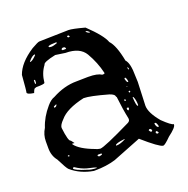

<svg xmlns="http://www.w3.org/2000/svg" viewBox="-103 -630 729 743"><g transform="rotate(-20 261.0 -259.0)"><path d="M133.8 -529.3 254.9 -532.2Q270.5 -532.2 320.3 -518.6Q377 -464.8 387.7 -434.6Q409.2 -412.1 421.9 -345.7Q437.5 -330.1 437.5 -276.4L438.5 -252L434.6 -155.3Q434.6 -126 470.7 -83Q503.9 -50.8 513.7 -50.8V-48.8Q513.7 -37.1 479.5 -11.7Q454.1 13.7 447.3 13.7H446.3Q430.7 11.7 367.2 -43.9Q252 1 251 2Q212.9 13.7 166 13.7H161.1Q108.4 4.9 71.3 -27.3Q64.5 -33.2 43 -76.2Q25.4 -97.7 25.4 -128.9V-157.2Q25.4 -184.6 40 -208Q52.7 -248 84 -284.2Q99.6 -302.7 115.2 -307.6Q166 -335 215.8 -335L259.8 -335.9H265.6Q302.7 -335.9 318.4 -325.2H324.2Q329.1 -325.2 329.1 -329.1Q318.4 -375 293.9 -417Q272.5 -453.1 213.9 -453.1L173.8 -459Q122.1 -448.2 122.1 -437.5Q101.6 -411.1 97.7 -372.1Q95.7 -367.2 62.5 -367.2L56.6 -365.2Q52.7 -365.2 46.9 -348.6Q19.5 -352.5 19.5 -360.4Q21.5 -366.2 26.4 -430.7Q42 -475.6 100.6 -513.7Q127.9 -529.3 133.8 -529.3ZM243.2 -512.7 241.2 -509.8 244.1 -505.9H250L251 -507.8L248 -512.7ZM317.4 -504.9H315.4V-502.9Q323.2 -495.1 329.1 -495.1H330.1V-497.1Q322.3 -504.9 317.4 -504.9ZM161.1 -500V-497.1Q162.1 -494.1 170.9 -494.1Q179.7 -494.1 195.3 -500V-503.9H191.4Q169.9 -503.9 161.1 -500ZM73.2 -468.8V-466.8H74.2Q83 -466.8 100.6 -485.4V-488.3H99.6Q89.8 -488.3 73.2 -468.8ZM209 -475.6 204.1 -471.7 207 -466.8H219.7L222.7 -469.7L216.8 -475.6ZM65.4 -396.5 62.5 -394.5V-379.9H63.5Q67.4 -380.9 67.4 -386.7V-394.5ZM419.9 -318.4H418.9V-316.4Q420.9 -308.6 422.9 -308.6L423.8 -313.5Q421.9 -318.4 419.9 -318.4ZM397.5 -284.2 394.5 -282.2V-279.3Q398.4 -264.6 402.3 -264.6H404.3Q404.3 -277.3 398.4 -284.2ZM111.3 -278.3 100.6 -273.4V-268.6H102.5Q109.4 -268.6 112.3 -276.4V-278.3ZM100.6 -185.5Q107.4 -127 117.2 -127L127 -114.3V-113.3L118.2 -114.3V-111.3Q136.7 -85.9 194.3 -64.5Q201.2 -60.5 213.9 -58.6Q231.4 -58.6 348.6 -116.2Q356.4 -121.1 356.4 -127V-131.8Q347.7 -171.9 341.8 -225.6L339.8 -226.6Q339.8 -237.3 318.4 -244.1Q246.1 -264.6 219.7 -264.6Q145.5 -248 118.2 -214.8Q100.6 -197.3 100.6 -185.5ZM394.5 -249 391.6 -251V-248H394.5ZM398.4 -230.5H392.6V-226.6L395.5 -223.6L398.4 -226.6ZM367.2 -206.1 364.3 -203.1 367.2 -199.2 371.1 -200.2V-203.1L368.2 -206.1ZM402.3 -203.1H399.4V-202.1Q401.4 -165 407.2 -165L409.2 -167V-168.9Q409.2 -189.5 402.3 -203.1ZM364.3 -171.9 363.3 -170.9V-165L366.2 -161.1H367.2L371.1 -165V-170.9L368.2 -171.9ZM447.3 -80.1H444.3V-74.2Q448.2 -61.5 453.1 -61.5H456.1V-64.5Q452.1 -80.1 447.3 -80.1ZM87.9 -77.1 85.9 -75.2V-74.2L87.9 -72.3H92.8V-74.2L89.8 -77.1ZM417 -64.5 414.1 -61.5Q417 -54.7 421.9 -52.7H422.9L426.8 -56.6V-58.6L421.9 -64.5ZM275.4 -50.8V-48.8H279.3Q293 -48.8 315.4 -60.5V-61.5H311.5Q278.3 -57.6 275.4 -50.8ZM438.5 -47.9 436.5 -43.9V-42L440.4 -38.1H444.3L447.3 -40V-42L442.4 -47.9ZM197.3 -40 194.3 -37.1Q196.3 -32.2 202.1 -32.2Q212.9 -34.2 212.9 -37.1V-38.1L210 -40ZM90.8 -26.4 87.9 -22.5Q91.8 -13.7 136.7 0Q151.4 6.8 175.8 6.8V5.9Q175.8 2.9 138.7 -4.9Q117.2 -10.7 93.8 -26.4Z"/></g></svg>

Font: Love Ya Like A Sister
Style: Regular
Weight: 400
Designer: Kimberly Geswein
Foundry: Kimberly Geswein
Version: Version 1.002 2007